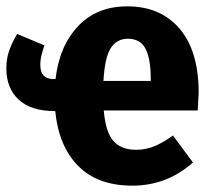

<svg xmlns="http://www.w3.org/2000/svg" viewBox="-24 -568 672 605"><path d="M599 -220H303Q309 -150 334 -123Q359 -96 405 -96Q435 -96 462 -107Q489 -118 521 -141L584 -56Q502 17 393 17Q284 17 222.5 -45Q161 -107 150 -218H148Q74 -218 35 -254Q-4 -290 -4 -352Q-4 -384 5.5 -410Q15 -436 30 -461L116 -425Q111 -411 107 -395Q103 -379 103 -364Q103 -319 144 -319H151Q163 -423 222 -485.5Q281 -548 377 -548Q482 -548 542 -477.5Q602 -407 602 -276Q602 -268 599 -220ZM451 -320Q451 -383 434.5 -414.5Q418 -446 379 -446Q344 -446 325 -416.5Q306 -387 302 -313H451Z"/></svg>

Font: Fira Sans Condensed
Style: Bold
Weight: 700
Width: 3
Designer: bBox Type GmbH & Carrois Corporate GbR & Edenspiekermann AG
Foundry: bBox Type GmbH & Carrois Corporate GbR & Edenspiekermann AG
Version: Version 4.301